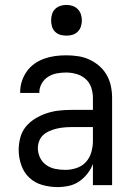

<svg xmlns="http://www.w3.org/2000/svg" viewBox="-20 -753 540 781"><path d="M214 8Q183 8 152.5 -0.5Q122 -9 99.5 -30Q77 -51 66.5 -81.5Q56 -112 56 -143Q56 -168 62.5 -193Q69 -218 85 -237.5Q101 -257 123 -270.5Q145 -284 169 -292Q193 -300 218 -303Q243 -306 269 -306H358V-355Q358 -376 351 -397Q344 -418 328 -432Q312 -446 291 -452Q270 -458 249 -458Q230 -458 211 -454.5Q192 -451 175.5 -440.5Q159 -430 149.5 -413Q140 -396 140 -377V-375H62V-378Q62 -401 69 -422.5Q76 -444 89 -462.5Q102 -481 120.5 -494Q139 -507 160.5 -514.5Q182 -522 204 -525Q226 -528 249 -528Q273 -528 297 -524.5Q321 -521 343 -511Q365 -501 383.5 -485Q402 -469 414 -448Q426 -427 431 -403Q436 -379 436 -355V0H358V-86Q350 -65 335.5 -46.5Q321 -28 302 -15Q283 -2 260 3Q237 8 214 8ZM246 -62Q269 -62 291.5 -69.5Q314 -77 329.5 -94Q345 -111 351.5 -134Q358 -157 358 -180V-236H269Q254 -236 239 -234.5Q224 -233 209.5 -229.5Q195 -226 181 -220Q167 -214 156 -204Q145 -194 139.5 -179.5Q134 -165 134 -150Q134 -130 143 -111.5Q152 -93 168.5 -81.5Q185 -70 205 -66Q225 -62 246 -62ZM250 -608Q237 -608 225 -611.5Q213 -615 204 -624Q195 -633 191.5 -645Q188 -657 188 -670Q188 -683 191.5 -695Q195 -707 204 -716Q213 -725 225 -729Q237 -733 250 -733Q263 -733 275 -729Q287 -725 296 -716Q305 -707 309 -695Q313 -683 313 -670Q313 -657 309 -645Q305 -633 296 -624Q287 -615 275 -611.5Q263 -608 250 -608Z"/></svg>

Font: HulyMono
Style: Regular
Weight: 400
Monospace: yes
Designer: Belleve Invis
Foundry: Belleve Invis
Version: Version 33.2.5; ttfautohint (v1.8.4)